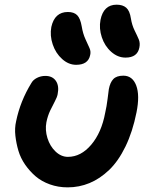

<svg xmlns="http://www.w3.org/2000/svg" viewBox="-20 -810 649 820"><path d="M516.1 -564Q482.9 -564 455.1 -588.6Q427.2 -613.3 414.8 -650.9Q402.3 -688.5 409.2 -725.1Q422.4 -790 478 -790Q504.4 -790 519.3 -776.9Q534.2 -763.7 539.1 -731Q543.5 -703.1 554.9 -679.9Q566.4 -656.7 572.8 -641.4Q579.1 -626 575.2 -606.9Q566.9 -564 516.1 -564ZM305.2 -533.2Q272.9 -533.2 245.4 -557.9Q217.8 -582.5 205.1 -620.4Q192.4 -658.2 199.2 -694.8Q213.4 -758.8 270 -758.8Q295.9 -758.8 309.6 -745.1Q323.2 -731.4 329.1 -696.8Q334 -666.5 345 -642.6Q356 -618.7 362.3 -604.5Q368.7 -590.3 365.2 -575.2Q356.9 -533.2 305.2 -533.2ZM269 -9.8Q228.5 -9.8 193.1 -22.5Q157.7 -35.2 132.6 -56.6Q107.4 -78.1 87.6 -106.4Q67.9 -134.8 58.6 -166.3Q49.3 -197.8 45.7 -230.2Q42 -262.7 48.8 -292Q66.4 -377.9 113.8 -455.1Q121.1 -468.8 137.7 -477.3Q154.3 -485.8 173.8 -485.8Q204.1 -485.8 218.8 -464.4Q233.4 -442.9 226.1 -407.2Q223.6 -394.5 214.4 -377.4Q205.1 -360.4 194.3 -337.6Q183.6 -314.9 178.2 -288.1Q171.9 -254.9 182.6 -220.2Q193.4 -185.5 217.3 -162.8Q241.2 -140.1 270 -140.1Q325.7 -140.1 369.6 -191.9Q413.6 -243.7 429.2 -328.1Q435.5 -355 439.5 -387.7Q443.4 -420.4 444.8 -429.2Q450.2 -458 464.1 -472.4Q478 -486.8 506.8 -486.8Q545.9 -486.8 561.8 -444.8Q577.6 -402.8 563 -330.1Q546.4 -247.1 515.9 -184.3Q485.4 -121.6 446 -84Q406.7 -46.4 362.3 -28.1Q317.9 -9.8 269 -9.8Z"/></svg>

Font: Shantell Sans Irregular
Style: Italic
Weight: 600
Italic angle: -11.31°
Designer: Stephen Nixon, Anya Danilova, Shantell Martin
Foundry: Arrow Type
Version: Version 1.006;[9816181b4]